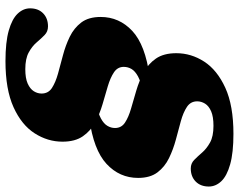

<svg xmlns="http://www.w3.org/2000/svg" viewBox="-106 -632 874 702"><g transform="rotate(90 331.0 -281.0)"><path d="M312.5 -365.5Q278.5 -359 259.2 -348.5Q240 -338 232.2 -324.8Q224.5 -311.5 224.5 -296.5Q224.5 -274 244.2 -260.8Q264 -247.5 295.2 -238.2Q326.5 -229 361.5 -218.8Q396.5 -208.5 427.5 -192Q458.5 -175.5 478.2 -147Q498 -118.5 498 -72.5Q498 -18.5 467.5 29.2Q437 77 372 106.5Q307 136 203.5 136Q134 136 91.8 124Q49.5 112 30 91.5Q10.5 71 10.5 46Q10.5 16 28.8 -1.8Q47 -19.5 76.5 -19.5Q95.5 -19.5 108.2 -7Q121 5.5 135 22Q149 38.5 171.8 51Q194.5 63.5 233 63.5Q266 63.5 285.5 54.8Q305 46 313.5 32.5Q322 19 322 4Q322 -20.5 301.8 -33.8Q281.5 -47 249.5 -56Q217.5 -65 182 -74.2Q146.5 -83.5 114.5 -99Q82.5 -114.5 62.2 -141.2Q42 -168 42 -212Q42 -280 93.2 -327.8Q144.5 -375.5 259.5 -391ZM448 -264.5Q448 -288 428.2 -301Q408.5 -314 377.5 -323Q346.5 -332 311.5 -342.2Q276.5 -352.5 245.2 -369Q214 -385.5 194.2 -414Q174.5 -442.5 174.5 -488.5Q174.5 -543 205.2 -590.5Q236 -638 301 -667.8Q366 -697.5 469.5 -697.5Q538.5 -697.5 581 -685.5Q623.5 -673.5 642.8 -653Q662 -632.5 662 -607.5Q662 -577.5 643.8 -559.5Q625.5 -541.5 596 -541.5Q577.5 -541.5 564.8 -554Q552 -566.5 537.8 -583Q523.5 -599.5 501 -612Q478.5 -624.5 440 -624.5Q406.5 -624.5 387 -616Q367.5 -607.5 359 -593.8Q350.5 -580 350.5 -565Q350.5 -541 370.8 -527.5Q391 -514 423 -505.2Q455 -496.5 490.5 -487Q526 -477.5 558 -462Q590 -446.5 610.2 -419.8Q630.5 -393 630.5 -349Q630.5 -281 579.2 -233.5Q528 -186 413.5 -170.5L360 -196Q394 -202.5 413.2 -213Q432.5 -223.5 440.2 -236.8Q448 -250 448 -264.5Z"/></g></svg>

Font: Newsreader ExtraBold
Style: Italic
Weight: 800
Italic angle: -17°
Designer: Hugues Gentile
Foundry: Production Type
Version: Version 1.003